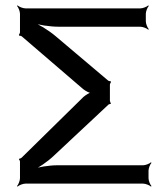

<svg xmlns="http://www.w3.org/2000/svg" viewBox="-20 -680 620 711"><path d="M500 -649H74C65 -649 50 -655 45 -660L43 -658C48 -653 54 -638 54 -629V-560C54 -558 51 -552 50 -551L51 -548C53 -548 59 -547 61 -545L288 -350C297 -343 313 -334 321 -335V-339C313 -338 297 -328 289 -321L60 -96C58 -94 53 -92 52 -93L50 -89C52 -89 54 -84 54 -82V-20C54 -11 48 4 43 9L45 11C50 6 65 0 74 0H510C519 0 534 6 539 11L541 9C536 4 530 -11 530 -20V-48C530 -57 536 -72 541 -77L539 -79C534 -74 519 -68 510 -68H193C161 -68 119 -61 98 -53L99 -49C121 -57 156 -81 179 -103L381 -292C382 -294 388 -295 389 -295L391 -298C389 -299 387 -304 387 -307V-367C387 -369 390 -375 391 -376L390 -379C388 -379 382 -380 380 -382L186 -546C160 -568 121 -592 96 -601L95 -597C119 -588 164 -581 199 -581H500C509 -581 524 -575 529 -570L531 -572C526 -577 520 -592 520 -601V-629C520 -638 526 -653 531 -658L529 -660C524 -655 509 -649 500 -649Z"/></svg>

Font: Gamestation Storm
Style: Regular
Weight: 400
Designer: Jonas Hecksher
Foundry: Jonas Hecksher, Playtypeª, e-types AS
Version: Version 1.003